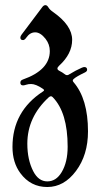

<svg xmlns="http://www.w3.org/2000/svg" viewBox="-20 -543 397 751"><path d="M28.8 31.7Q28.8 -107.4 147.9 -185.1Q152.3 -187.5 152.3 -190.2Q152.3 -192.9 147.5 -195.8Q120.1 -214.4 101.6 -214.4Q90.8 -214.4 82.8 -211.7Q74.7 -209 70.3 -209Q59.6 -209 59.6 -219.7Q59.6 -228.5 69.3 -231.9Q174.8 -269 174.8 -343.3Q174.8 -369.6 158.2 -391.1Q138.2 -416.5 117.7 -416.5Q97.2 -416.5 83 -396Q76.2 -386.2 70.3 -386.2Q59.6 -386.2 59.6 -396Q59.6 -401.4 64.5 -407.7L146 -516.1Q151.4 -522.9 157.7 -522.9Q164.1 -522.9 169.4 -513.9Q174.8 -504.9 187.5 -496.1Q262.2 -443.8 262.2 -387.2Q262.2 -332.5 211.4 -286.1Q204.6 -279.8 204.6 -274.9Q204.6 -270 211.9 -266.1Q223.1 -260.7 234.4 -252Q237.8 -249 242.2 -249Q246.6 -249 250.5 -252Q276.9 -268.1 299.3 -277.8Q306.2 -280.8 309.6 -280.8Q320.8 -280.8 320.8 -270Q320.8 -263.7 311.5 -259.3Q278.8 -243.7 268.6 -234.4Q264.6 -231 264.6 -228Q264.6 -225.1 267.6 -221.7Q324.2 -156.2 324.2 -29.3Q324.2 63 277.3 125.7Q230.5 188.5 165 188.5Q99.6 188.5 59.6 134.3Q28.8 92.8 28.8 31.7ZM86.9 19Q86.9 81.5 109.9 126.5Q130.4 166.5 165 166.5Q199.7 166.5 221.2 130.4Q244.6 91.3 244.6 30.8Q244.6 -103 186.5 -162.6Q183.1 -166.5 179.2 -166.5Q175.3 -166.5 170.9 -162.6Q86.9 -85.4 86.9 19Z"/></svg>

Font: UnifrakturMaguntia17
Style: Book
Weight: 400
Designer: j. 'mach' wust, Gerrit Ansmann, Georg Duffner, based on a font by Peter Wiegel, original typeface by Carl Albert Fahrenw
Version: Version 2017-03-19